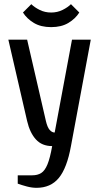

<svg xmlns="http://www.w3.org/2000/svg" viewBox="-20 -690 485 920"><path d="M155 210Q133 210 108.5 203.5Q84 197 65 190V150H135Q160 150 177.5 139Q195 128 207.5 97.5Q220 67 230 10Q181 10 152 -22Q123 -54 110 -110L20 -500H110L200 -110Q207 -80 218 -67.5Q229 -55 242 -55L325 -500H415L320 10Q301 115 262 162.5Q223 210 155 210ZM225 -560Q176 -560 142.5 -580Q109 -600 90 -630L130 -670Q145 -655 170 -642.5Q195 -630 225 -630Q255 -630 280 -642.5Q305 -655 320 -670L360 -630Q341 -600 307.5 -580Q274 -560 225 -560Z"/></svg>

Font: Cuprum
Style: Regular
Weight: 400
Designer: Jovanny Lemonad
Foundry: Jovanny Lemonad
Version: Version 3.000